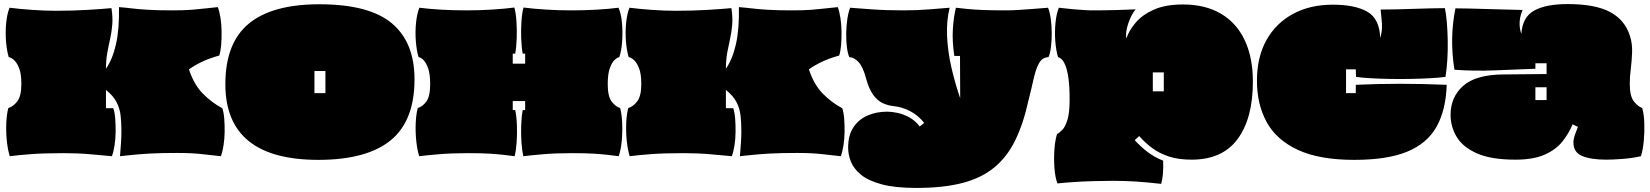

<svg xmlns="http://www.w3.org/2000/svg" viewBox="-20 -751 8113 944"><path d="M28 17Q18 -15 13.5 -59Q9 -103 11 -147Q13 -191 21 -220Q44 -226 64.5 -252Q85 -278 85 -338Q85 -389 73.5 -417Q62 -445 47.5 -457Q33 -469 23 -470Q13 -503 9.5 -548.5Q6 -594 10.5 -639Q15 -684 27 -713Q74 -707 136.5 -702.5Q199 -698 254 -698Q339 -698 412.5 -702.5Q486 -707 528 -711Q535 -666 532 -629.5Q529 -593 521.5 -560Q514 -527 507.5 -491.5Q501 -456 501 -413Q534 -461 550.5 -534.5Q567 -608 565 -716Q593 -714 625.5 -710Q658 -706 706 -703Q754 -700 826 -700Q885 -700 923 -703Q961 -706 989.5 -709.5Q1018 -713 1051 -716Q1059 -695 1064 -663.5Q1069 -632 1069.5 -597Q1070 -562 1067.5 -530.5Q1065 -499 1058 -478Q1008 -464 972.5 -447Q937 -430 909 -410Q934 -334 978.5 -289.5Q1023 -245 1073 -219Q1080 -199 1082.5 -168Q1085 -137 1084.5 -102.5Q1084 -68 1079 -36Q1074 -4 1066 17Q1025 13 975 7Q925 1 851 1Q769 1 717 4Q665 7 631.5 10.5Q598 14 570 17Q573 -19 575 -49.5Q577 -80 577 -106Q577 -148 573 -183Q569 -218 553 -249Q537 -280 501 -309V-219H537Q544 -199 546.5 -167.5Q549 -136 548.5 -101Q548 -66 543 -34.5Q538 -3 530 17Q488 13 425.5 7.5Q363 2 293 2Q194 2 130.5 7Q67 12 28 17Z M1545 35Q1088 35 1088 -337Q1088 -540 1203.5 -635Q1319 -730 1550 -730Q1795 -730 1906.5 -636.5Q2018 -543 2018 -361Q2018 -156 1900 -60.5Q1782 35 1545 35ZM1526 -293H1580V-402H1526Z M2041 17Q2031 -15 2026.5 -59Q2022 -103 2024 -147Q2026 -191 2034 -220Q2057 -226 2076 -251.5Q2095 -277 2095 -337Q2095 -388 2084.5 -416.5Q2074 -445 2061 -457Q2048 -469 2038 -470Q2028 -503 2024.5 -548.5Q2021 -594 2025.5 -639Q2030 -684 2042 -713Q2089 -707 2148.5 -703.5Q2208 -700 2274 -700Q2339 -700 2401 -704Q2463 -708 2509 -714Q2516 -690 2519 -648.5Q2522 -607 2520.5 -563Q2519 -519 2513 -487H2501V-438H2562V-487H2550Q2544 -519 2542.5 -563Q2541 -607 2544 -648.5Q2547 -690 2554 -714Q2600 -708 2662 -704Q2724 -700 2789 -700Q2855 -700 2914.5 -703.5Q2974 -707 3021 -713Q3034 -684 3038 -639Q3042 -594 3039 -548.5Q3036 -503 3025 -470Q3016 -469 3002.5 -457Q2989 -445 2978.5 -416.5Q2968 -388 2968 -337Q2968 -277 2987.5 -251.5Q3007 -226 3029 -220Q3037 -191 3039 -147Q3041 -103 3037 -59Q3033 -15 3022 17Q2998 14 2969 10.5Q2940 7 2898.5 4.5Q2857 2 2793 2Q2714 2 2654 7Q2594 12 2553 17Q2547 -8 2544 -49Q2541 -90 2542.5 -134Q2544 -178 2550 -210H2562V-254H2501V-210H2513Q2520 -178 2521.5 -134Q2523 -90 2520 -49Q2517 -8 2510 17Q2486 14 2457 10.5Q2428 7 2386.5 4.5Q2345 2 2281 2Q2202 2 2142 7Q2082 12 2041 17Z M3076 17Q3066 -15 3061.5 -59Q3057 -103 3059 -147Q3061 -191 3069 -220Q3092 -226 3112.5 -252Q3133 -278 3133 -338Q3133 -389 3121.5 -417Q3110 -445 3095.5 -457Q3081 -469 3071 -470Q3061 -503 3057.5 -548.5Q3054 -594 3058.5 -639Q3063 -684 3075 -713Q3122 -707 3184.5 -702.5Q3247 -698 3302 -698Q3387 -698 3460.5 -702.5Q3534 -707 3576 -711Q3583 -666 3580 -629.5Q3577 -593 3569.5 -560Q3562 -527 3555.5 -491.5Q3549 -456 3549 -413Q3582 -461 3598.5 -534.5Q3615 -608 3613 -716Q3641 -714 3673.5 -710Q3706 -706 3754 -703Q3802 -700 3874 -700Q3933 -700 3971 -703Q4009 -706 4037.5 -709.5Q4066 -713 4099 -716Q4107 -695 4112 -663.5Q4117 -632 4117.5 -597Q4118 -562 4115.5 -530.5Q4113 -499 4106 -478Q4056 -464 4020.5 -447Q3985 -430 3957 -410Q3982 -334 4026.5 -289.5Q4071 -245 4121 -219Q4128 -199 4130.5 -168Q4133 -137 4132.5 -102.5Q4132 -68 4127 -36Q4122 -4 4114 17Q4073 13 4023 7Q3973 1 3899 1Q3817 1 3765 4Q3713 7 3679.5 10.5Q3646 14 3618 17Q3621 -19 3623 -49.5Q3625 -80 3625 -106Q3625 -148 3621 -183Q3617 -218 3601 -249Q3585 -280 3549 -309V-219H3585Q3592 -199 3594.5 -167.5Q3597 -136 3596.5 -101Q3596 -66 3591 -34.5Q3586 -3 3578 17Q3536 13 3473.5 7.5Q3411 2 3341 2Q3242 2 3178.5 7Q3115 12 3076 17Z M4485 173Q4380 173 4314 155Q4248 137 4212.5 107.5Q4177 78 4163.5 43.5Q4150 9 4150 -25Q4150 -87 4176.5 -126Q4203 -165 4246.5 -183.5Q4290 -202 4342 -202Q4364 -202 4392.5 -196Q4421 -190 4450 -174.5Q4479 -159 4502 -129L4524 -147Q4493 -185 4454 -205Q4415 -225 4375 -229Q4346 -232 4320 -244Q4294 -256 4273 -285Q4252 -314 4238 -366Q4223 -422 4201.5 -445.5Q4180 -469 4156 -470Q4148 -487 4144 -518.5Q4140 -550 4140.5 -586.5Q4141 -623 4146 -657Q4151 -691 4160 -713Q4198 -710 4267.5 -705Q4337 -700 4423 -700Q4488 -700 4549.5 -705Q4611 -710 4649 -713Q4633 -648 4636.5 -572Q4640 -496 4658 -418Q4676 -340 4701 -268L4700 -476H4672Q4661 -550 4665 -610Q4669 -670 4680 -713Q4706 -710 4735.5 -707Q4765 -704 4810 -702Q4855 -700 4926 -700Q4956 -700 4994.5 -702.5Q5033 -705 5070.5 -708Q5108 -711 5133 -713Q5142 -691 5146.5 -657Q5151 -623 5151 -586.5Q5151 -550 5147 -518.5Q5143 -487 5135 -470Q5105 -469 5089 -441Q5073 -413 5062.5 -365.5Q5052 -318 5037 -259Q5012 -144 4972 -62Q4932 20 4869 72Q4806 124 4712.5 148.5Q4619 173 4485 173Z M5689 153Q5620 145 5563.5 141.5Q5507 138 5452 138Q5406 138 5356 139.5Q5306 141 5260 144Q5214 147 5179 151Q5168 122 5164.5 77Q5161 32 5164 -13.5Q5167 -59 5177 -92Q5189 -98 5203.5 -113Q5218 -128 5228.5 -163Q5239 -198 5239 -261Q5239 -327 5233 -368Q5227 -409 5217.5 -431Q5208 -453 5198.5 -461Q5189 -469 5182 -470Q5172 -503 5168.5 -548.5Q5165 -594 5169.5 -639Q5174 -684 5186 -713Q5218 -709 5251.5 -706Q5285 -703 5311 -701.5Q5337 -700 5343 -700Q5405 -700 5465 -701.5Q5525 -703 5564 -705Q5551 -691 5538.5 -664Q5526 -637 5520 -609Q5514 -581 5518 -562Q5531 -601 5563.5 -639.5Q5596 -678 5653 -703.5Q5710 -729 5796 -729Q5907 -729 5984 -683Q6061 -637 6100.5 -552Q6140 -467 6140 -350Q6140 -169 6065 -67.5Q5990 34 5839 34Q5774 34 5727 18.5Q5680 3 5645 -23Q5610 -49 5581 -82L5559 -62Q5588 -30 5622 -4Q5656 22 5699 39Q5701 115 5689 153ZM5648 -302H5702V-395H5648Z M6638 35Q6468 35 6362.5 -13.5Q6257 -62 6208.5 -149.5Q6160 -237 6160 -354Q6160 -470 6206.5 -553.5Q6253 -637 6337 -682.5Q6421 -728 6533 -728Q6642 -728 6702.5 -693.5Q6763 -659 6766 -564Q6777 -599 6774.5 -634.5Q6772 -670 6768 -704Q6801 -704 6843.5 -705Q6886 -706 6931 -707.5Q6976 -709 7016 -710Q7056 -711 7084 -711Q7090 -684 7093.5 -642.5Q7097 -601 7098 -552.5Q7099 -504 7096 -457Q7093 -410 7087 -373Q7058 -369 7013 -366.5Q6968 -364 6916 -363Q6864 -362 6812 -363Q6760 -364 6716.5 -366.5Q6673 -369 6647 -373L6646 -410H6598V-293H6646V-334Q6860 -344 7093 -334Q7089 -209 7042.5 -127Q6996 -45 6898 -5Q6800 35 6638 35Z M7431 34Q7311 34 7241.5 3Q7172 -28 7142 -78Q7112 -128 7112 -186Q7112 -274 7174 -329Q7236 -384 7372 -385L7584 -387V-440H7529V-413Q7427 -409 7328 -405Q7229 -401 7131 -408Q7106 -564 7136 -710Q7165 -710 7206.5 -709Q7248 -708 7294.5 -706.5Q7341 -705 7386 -704Q7431 -703 7466 -702Q7453 -672 7451.5 -642Q7450 -612 7460 -584Q7465 -667 7523 -699Q7581 -731 7687 -731Q7824 -731 7897 -691.5Q7970 -652 7994 -574Q8006 -537 8004.5 -494.5Q8003 -452 7998 -412Q7993 -372 7993 -340Q7993 -279 8012.5 -253.5Q8032 -228 8054 -220Q8063 -191 8064.5 -147Q8066 -103 8062 -59Q8058 -15 8048 17Q8004 27 7956 30.5Q7908 34 7878 34Q7802 34 7759 16Q7716 -2 7716 -50Q7716 -67 7722.5 -86Q7729 -105 7738 -127L7712 -140Q7694 -96 7662.5 -56Q7631 -16 7575.5 9Q7520 34 7431 34ZM7529 -259H7584V-322H7529Z"/></svg>

Font: Oi
Style: Regular
Weight: 400
Designer: Kostas Bartsokas, Mohamad Dakak
Foundry: Foundry5
Version: Version 4.000